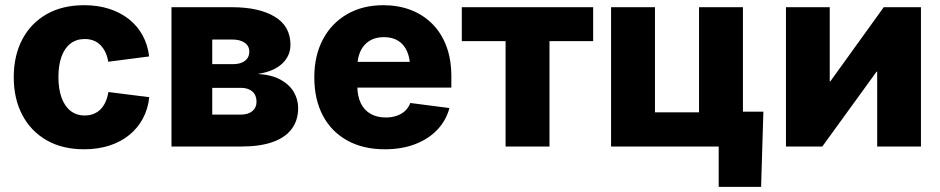

<svg xmlns="http://www.w3.org/2000/svg" viewBox="-20 -567 3638 743"><path d="M305.7 10.7Q221.2 10.7 160.2 -24.4Q99.1 -59.6 66.2 -122.3Q33.2 -185.1 33.2 -268.1Q33.2 -351.6 66.2 -414.3Q99.1 -477.1 160.2 -512Q221.2 -546.9 305.7 -546.9Q358.4 -546.9 402.1 -533Q445.8 -519 478.8 -492.9Q511.7 -466.8 531.7 -430.4Q551.8 -394 557.1 -348.6L398.9 -328.1Q395.5 -349.1 387.7 -365.2Q379.9 -381.3 368.4 -392.8Q356.9 -404.3 341.8 -410.2Q326.7 -416 308.1 -416Q275.4 -416 252.7 -398.4Q230 -380.9 218 -347.9Q206.1 -314.9 206.1 -268.6Q206.1 -223.1 218 -189.7Q230 -156.2 252.7 -138.2Q275.4 -120.1 308.1 -120.1Q326.7 -120.1 342 -126.2Q357.4 -132.3 369.1 -144Q380.9 -155.8 388.4 -172.9Q396 -189.9 399.4 -210.9L557.6 -190.9Q552.7 -145 532.7 -107.9Q512.7 -70.8 479.7 -44.2Q446.8 -17.6 402.6 -3.4Q358.4 10.7 305.7 10.7Z M643.6 0V-539.1H877.9Q982.4 -539.1 1043.2 -502.4Q1104 -465.8 1104 -393.6Q1104 -351.1 1072 -320.8Q1040 -290.5 977.5 -280.8Q1030.8 -277.8 1065.4 -258.8Q1100.1 -239.7 1116.9 -210.9Q1133.8 -182.1 1133.8 -148.9Q1133.8 -101.6 1108.9 -68.1Q1084 -34.7 1034.9 -17.3Q985.8 0 914.1 0ZM801.3 -123.5H912.1Q940.4 -123.5 956.5 -137Q972.7 -150.4 972.7 -173.3Q972.7 -198.7 956.5 -212.9Q940.4 -227.1 912.1 -227.1H801.3ZM801.3 -318.8H882.3Q911.6 -318.8 928.2 -331.8Q944.8 -344.7 944.8 -366.7Q944.8 -389.2 927 -401.6Q909.2 -414.1 877.9 -414.1H801.3Z M1469.2 10.7Q1385.3 10.7 1323.7 -23.4Q1262.2 -57.6 1229.2 -120.1Q1196.3 -182.6 1196.3 -268.1Q1196.3 -351.1 1229.2 -413.8Q1262.2 -476.6 1322.5 -511.7Q1382.8 -546.9 1463.4 -546.9Q1521 -546.9 1569.1 -528.6Q1617.2 -510.3 1652.6 -474.9Q1688 -439.5 1707.3 -388.4Q1726.6 -337.4 1726.6 -271.5V-228H1254.9V-327.6H1646L1566.9 -304.7Q1566.9 -341.8 1555.2 -368.4Q1543.5 -395 1521 -409.2Q1498.5 -423.3 1465.3 -423.3Q1432.6 -423.3 1409.7 -408.9Q1386.7 -394.5 1374.8 -368.7Q1362.8 -342.8 1362.8 -307.1V-235.4Q1362.8 -195.3 1376.2 -167.7Q1389.6 -140.1 1414.6 -126.2Q1439.5 -112.3 1472.7 -112.3Q1496.1 -112.3 1515.1 -118.9Q1534.2 -125.5 1547.6 -137.9Q1561 -150.4 1567.9 -168.5L1719.2 -148.9Q1706.5 -101.1 1672.6 -65.2Q1638.7 -29.3 1586.9 -9.3Q1535.2 10.7 1469.2 10.7Z M1936.5 0V-407.7H1767.1V-539.1H2275.4V-407.7H2106.4V0Z M2344.7 0V-539.1H2514.6V-132.3H2685.1V-539.1H2855V0ZM2761.2 156.2V0H2716.8V-134.8H2934.1L2925.3 156.2Z M3543.9 0H3374.5V-289.6H3372.1L3162.1 0H3021.5V-539.1H3190.9V-252.4H3193.4L3399.9 -539.1H3543.9Z"/></svg>

Font: Inter 18pt ExtraBold
Style: Regular
Weight: 800
Designer: Rasmus Andersson
Foundry: rsms
Version: Version 4.001;git-66647c0bb